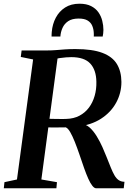

<svg xmlns="http://www.w3.org/2000/svg" viewBox="-26 -1015 720 1035"><path d="M-5.5 0 -2 -33 65.5 -47.5 152.5 -694.5 86 -708 90.5 -743H226Q253 -743 276.5 -745Q300 -747 324.8 -748.8Q349.5 -750.5 380.5 -750.5Q472 -750.5 526 -730Q580 -709.5 604 -670Q628 -630.5 628.5 -573.5Q628.5 -513.5 600.2 -461.5Q572 -409.5 518.5 -375Q465 -340.5 390 -332.5L412.5 -346Q436 -346.5 457 -327.8Q478 -309 495.5 -280.2Q513 -251.5 526.2 -221.8Q539.5 -192 548 -170Q561 -137.5 571 -112.5Q581 -87.5 590.8 -70.5Q600.5 -53.5 613.2 -44.5Q626 -35.5 645 -35L641 0H492.5Q482.5 0 471.8 -13.5Q461 -27 450 -51.5Q439 -76 427.5 -108.5Q414.5 -146 402 -182.8Q389.5 -219.5 377 -250.8Q364.5 -282 352.5 -302.8Q340.5 -323.5 328.5 -328.5Q323.5 -328.5 310.5 -328.2Q297.5 -328 281.2 -328Q265 -328 249.5 -328Q234 -328 224 -328.5L230 -375Q239 -374.5 253.5 -374.2Q268 -374 283.8 -373.8Q299.5 -373.5 312.5 -373.5Q325.5 -373.5 331 -374Q371.5 -375 402.2 -391.2Q433 -407.5 453.5 -435Q474 -462.5 484.2 -498.2Q494.5 -534 493.5 -574.5Q492.5 -638 460.5 -672.5Q428.5 -707 358.5 -707Q347.5 -707 330 -705.8Q312.5 -704.5 295 -701.8Q277.5 -699 267 -695L287.5 -725L197 -47.5L281 -33L278 0ZM402.5 -995Q440 -995 465 -982.2Q490 -969.5 504.5 -948.8Q519 -928 525.2 -903Q531.5 -878 531.5 -853.5Q531.5 -843 530.2 -834.2Q529 -825.5 527.5 -818H479.5Q479.5 -822 479.8 -826.8Q480 -831.5 479.5 -838Q478.5 -859 471 -876.5Q463.5 -894 446.2 -904.5Q429 -915 398 -915Q362.5 -915 341.5 -900.8Q320.5 -886.5 310.8 -864.2Q301 -842 299.5 -818H252Q252 -824.5 252.2 -830Q252.5 -835.5 253 -842.5Q256.5 -885 274.8 -919.5Q293 -954 325 -974.5Q357 -995 402.5 -995Z"/></svg>

Font: Merriweather 72pt SemiBold
Style: Italic
Weight: 600
Italic angle: -7.8°
Version: Version 2.101